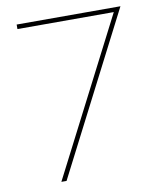

<svg xmlns="http://www.w3.org/2000/svg" viewBox="-81 -647 697 838"><g transform="rotate(-10 267.5 -228.0)"><path d="M477 -563H50V-583H510L146 127H123Z"/></g></svg>

Font: Raleway-v4020 Thin
Style: Regular
Weight: 250
Designer: Matt McInerney, Pablo Impallari, Rodrigo Fuenzalida
Foundry: Matt McInerney, Pablo Impallari, Rodrigo Fuenzalida
Version: Version 4.020;PS 004.020;hotconv 1.0.88;makeotf.lib2.5.64775